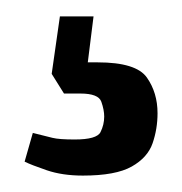

<svg xmlns="http://www.w3.org/2000/svg" viewBox="-20 -20 222 234"><path d="M94 0 87 56H99Q146 56 159 74.5Q172 93 172 118Q172 137 166 154.5Q160 172 140.5 183Q121 194 81 194Q56 194 37 187.5Q18 181 10 177L20 142Q36 146 44 148Q52 150 71 150Q98 150 102.5 141Q107 132 107 122Q107 114 103.5 104Q100 94 78 94H58L43 70L53 0Z"/></svg>

Font: Strait
Style: Regular
Weight: 400
Designer: Eduardo Rodriguez Tunni
Foundry: Eduardo Rodriguez Tunni
Version: Version 1.002; ttfautohint (v1.8.4.7-5d5b);gftools[0.9.23]